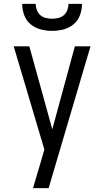

<svg xmlns="http://www.w3.org/2000/svg" viewBox="-20 -975 540 995"><path d="M151 0Q160 -30 169 -60.5Q178 -91 187 -121L210 -200L51 -735H132L251 -305L368 -735H449L232 0ZM250 -815Q220 -815 191 -822.5Q162 -830 139 -849Q116 -868 105.5 -896.5Q95 -925 95 -955H165Q165 -939 171 -923Q177 -907 189 -896.5Q201 -886 217.5 -882Q234 -878 250 -878Q266 -878 282.5 -882Q299 -886 311 -896.5Q323 -907 329 -923Q335 -939 335 -955H405Q405 -925 394.5 -896.5Q384 -868 361 -849Q338 -830 309 -822.5Q280 -815 250 -815Z"/></svg>

Font: Iosevka
Style: Regular
Weight: 400
Monospace: yes
Designer: Belleve Invis
Foundry: Belleve Invis
Version: Version 33.2.3; ttfautohint (v1.8.4)